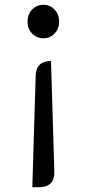

<svg xmlns="http://www.w3.org/2000/svg" viewBox="-20 -577 363 802"><path d="M115 205 129 -259Q130 -322 193 -322L207 140Q208 205 143 205ZM161 -417Q134 -417 114 -437Q95 -457 95 -487Q95 -517 114 -537Q134 -557 161 -557Q189 -557 208 -537Q227 -517 227 -487Q227 -457 208 -437Q189 -417 161 -417Z"/></svg>

Font: Swei Toothpaste CJK TC
Style: Regular
Weight: 400
Version: Version 1.0